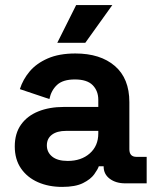

<svg xmlns="http://www.w3.org/2000/svg" viewBox="-20 -720 618 754"><path d="M224 14Q171 14 129 -4.5Q87 -23 62.5 -58.5Q38 -94 38 -145Q38 -196 62.5 -230.5Q87 -265 130.5 -282.5Q174 -300 230 -300H366V-328Q366 -363 344 -385.5Q322 -408 274 -408Q227 -408 204 -386.5Q181 -365 174 -331L58 -370Q70 -408 96.5 -439.5Q123 -471 167.5 -490.5Q212 -510 276 -510Q374 -510 431 -461Q488 -412 488 -319V-134Q488 -104 516 -104H556V0H472Q435 0 411 -18Q387 -36 387 -66V-67H368Q364 -55 350 -35.5Q336 -16 306 -1Q276 14 224 14ZM246 -88Q299 -88 332.5 -117.5Q366 -147 366 -196V-206H239Q204 -206 184 -191Q164 -176 164 -149Q164 -122 185 -105Q206 -88 246 -88ZM205 -552 279 -700H421L315 -552Z"/></svg>

Font: Space Grotesk
Style: Bold
Weight: 700
Designer: Florian Karsten
Foundry: Florian Karsten
Version: Version 2.000